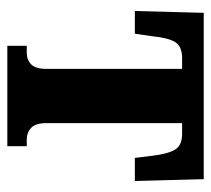

<svg xmlns="http://www.w3.org/2000/svg" viewBox="-46 -530 576 524"><g transform="rotate(90 242.0 -268.0)"><path d="M105 0V-53H124Q143 -53 155.5 -65Q168 -77 168 -107V-477H139Q106 -477 94.5 -457.5Q83 -438 79 -396L72 -348H10L15 -536H469L474 -348H411L405 -396Q400 -438 388.5 -457.5Q377 -477 345 -477H316V-107Q316 -77 329 -65Q342 -53 361 -53H379V0Z"/></g></svg>

Font: Noto Serif ExtraCondensed ExtraBold
Style: Regular
Weight: 800
Width: 2
Designer: Monotype Design Team
Foundry: Monotype Imaging Inc.
Version: Version 2.013; ttfautohint (v1.8.4.7-5d5b)